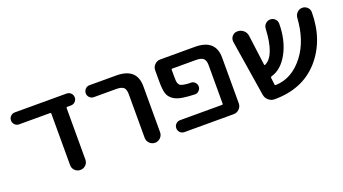

<svg xmlns="http://www.w3.org/2000/svg" viewBox="-47 -940 2347 1313"><g transform="rotate(-20 1126.5 -283.5)"><path d="M423.8 -77.1Q423.8 -53.7 407.7 -37.6Q391.6 -21.5 368.2 -21.5Q344.7 -21.5 328.6 -37.6Q312.5 -53.7 312.5 -77.1V-451.2Q312.5 -458 304.7 -458H80.1Q62.5 -458 49.8 -470.7Q37.1 -483.4 37.1 -501.5Q37.1 -519.5 49.8 -532.2Q62.5 -544.9 80.1 -544.9H457Q475.6 -544.9 488.3 -532.2Q501 -519.5 501 -501.5Q501 -483.4 488.3 -470.7Q475.6 -458 457 -458H431.6Q423.8 -458 423.8 -451.2Z M624 -458Q606.4 -458 593.8 -470.7Q581.1 -483.4 581.1 -501.5Q581.1 -519.5 593.8 -532.2Q606.4 -544.9 624 -544.9H818.4Q968.8 -544.9 967.8 -410.2V-78.1Q967.8 -54.7 951.2 -38.1Q934.6 -21.5 911.6 -21.5Q888.7 -21.5 872.1 -38.1Q855.5 -54.7 855.5 -78.1V-394.5Q855.5 -430.7 840.3 -444.3Q825.2 -458 787.1 -458Z M1390.6 -544.9Q1542 -544.9 1541 -410.2V-79.1Q1541 -55.7 1523.9 -38.6Q1506.8 -21.5 1483.4 -21.5H1125Q1106.4 -21.5 1093.8 -34.2Q1081.1 -46.9 1081.1 -64.9Q1081.1 -83 1093.8 -95.7Q1106.4 -108.4 1125 -108.4H1429.7Q1436.5 -108.4 1436.5 -115.2V-394.5Q1436.5 -429.7 1420.9 -443.8Q1405.3 -458 1367.2 -458H1195.3Q1188.5 -458 1188.5 -451.2V-404.3Q1188.5 -381.8 1189.5 -370.6Q1190.4 -359.4 1195.3 -349.6Q1200.2 -339.8 1206.5 -335.9Q1212.9 -332 1229 -328.6Q1245.1 -325.2 1263.7 -324.2Q1271.5 -324.2 1281.2 -324.2Q1298.8 -324.2 1311 -311.5Q1323.2 -298.8 1323.2 -281.2Q1323.2 -263.7 1310.5 -252Q1298.8 -239.3 1282.2 -239.3Q1281.2 -239.3 1281.2 -239.3Q1228.5 -241.2 1197.3 -246.1Q1152.3 -252 1125 -271.5Q1097.7 -291 1089.4 -320.8Q1081.1 -350.6 1081.1 -404.3V-487.3Q1081.1 -510.7 1098.1 -527.8Q1115.2 -544.9 1138.7 -544.9Z M2171.9 -544.9Q2193.4 -544.9 2209 -529.3Q2223.6 -514.6 2223.6 -495.1Q2223.6 -291 2105.5 -156.2Q1986.3 -21.5 1781.2 -21.5Q1756.8 -21.5 1737.8 -37.6Q1718.8 -53.7 1714.8 -78.1L1649.4 -488.3Q1649.4 -492.2 1649.4 -496.1Q1649.4 -513.7 1661.1 -527.3Q1675.8 -544.9 1698.2 -544.9H1701.2Q1725.6 -544.9 1744.1 -528.8Q1762.7 -512.7 1765.6 -487.3L1793.9 -269.5Q1794.9 -262.7 1801.8 -265.6Q1878.9 -302.7 1888.7 -496.1Q1889.6 -516.6 1904.3 -530.8Q1918.9 -544.9 1939.5 -544.9Q1960 -544.9 1973.6 -530.3Q1987.3 -516.6 1987.3 -498Q1987.3 -377 1938.5 -286.1Q1890.6 -197.3 1814.5 -175.8Q1807.6 -173.8 1808.6 -166Q1809.6 -158.2 1811.5 -142.6Q1813.5 -127 1814.5 -117.2Q1815.4 -110.4 1822.3 -110.4Q1943.4 -114.3 2029.3 -228.5Q2106.4 -330.1 2117.2 -492.2Q2119.1 -514.6 2134.8 -529.8Q2150.4 -544.9 2171.9 -544.9Z"/></g></svg>

Font: Gen Jyuu Gothic Medium
Style: Regular
Weight: 500
Designer: [Source Han Sans]
Ryoko NISHIZUKA  (kana & ideographs); Paul D. Hunt (Latin, Greek & Cyrillic); Wenlong ZHANG  (bopomofo
Version: Version 1.002.20150607